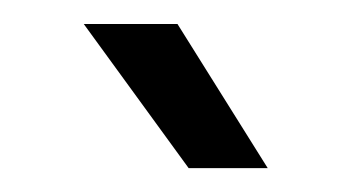

<svg xmlns="http://www.w3.org/2000/svg" viewBox="-20 -686 293 160"><path d="M49.8 -666H127.9L203.1 -545.9H137.2Z"/></svg>

Font: Gidolinya
Style: Regular
Weight: 400
Version: Version 1.0.3